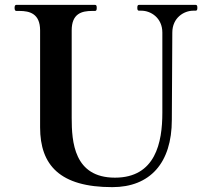

<svg xmlns="http://www.w3.org/2000/svg" viewBox="-20 -757 865 790"><path d="M442 13C597 13 687 -86 687 -264C687 -332 689 -537 689 -623C689 -684 737 -713 775 -713H785C791 -713 792 -718 792 -725C792 -732 791 -737 785 -737H552C546 -737 545 -732 545 -725C545 -718 546 -713 552 -713H562C600 -713 648 -684 648 -623V-293C648 -171 620 -26 453 -26C284 -26 275 -174 275 -272V-632C275 -701 316 -712 359 -712H371C377 -712 378 -717 378 -725C378 -732 377 -737 371 -737H47C42 -737 40 -732 40 -725C40 -717 42 -712 47 -712H60C102 -712 145 -701 145 -632V-233C145 -77 227 13 442 13Z"/></svg>

Font: Shippori Mincho OTF
Style: Bold
Weight: 800
Designer: FONTDASU
Foundry: FONTDASU / Google Inc. / but / Adobe
Version: Version 3.300;hotconv 1.0.109;makeotfexe 2.5.65596